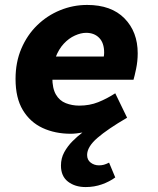

<svg xmlns="http://www.w3.org/2000/svg" viewBox="-20 -530 640 778"><path d="M327 228Q284 228 255.5 206Q227 184 227 141Q227 111 240.5 86.5Q254 62 274 42Q294 22 314 7Q304 9 290.5 10.5Q277 12 267 12Q203 12 152.5 -11.5Q102 -35 72.5 -84Q43 -133 43 -210Q43 -278 66.5 -333Q90 -388 130.5 -427.5Q171 -467 223.5 -488.5Q276 -510 333 -510Q431 -510 484.5 -455.5Q538 -401 538 -314Q538 -282 531.5 -251Q525 -220 521 -207H154L170 -301H437L396 -279Q398 -288 400 -297.5Q402 -307 402 -317Q402 -356 382 -376.5Q362 -397 329 -397Q308 -397 283.5 -386Q259 -375 238.5 -353Q218 -331 205 -297Q192 -263 192 -216Q192 -172 206.5 -147Q221 -122 246.5 -112Q272 -102 301 -102Q343 -102 378 -116Q413 -130 447 -152L495 -53Q416 -7 374.5 29Q333 65 333 98Q333 118 347.5 129Q362 140 381 140Q392 140 401 137.5Q410 135 422 129L447 189Q424 206 393 217Q362 228 327 228Z"/></svg>

Font: Source Code Pro ExtraLight ExtraBold
Style: Italic
Weight: 800
Italic angle: -11°
Monospace: yes
Version: Version 1.016;hotconv 1.0.116;makeotfexe 2.5.65601